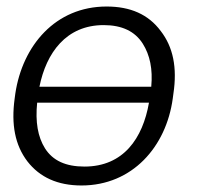

<svg xmlns="http://www.w3.org/2000/svg" viewBox="-20 -554 619 589"><path d="M25 -252C14 -172 26 -109 64 -59C102 -10 157 15 230 15C386 15 490 -104 510 -252L512 -267C524 -347 511 -410 473 -459C435 -510 380 -534 307 -534C150 -534 49 -414 27 -267ZM239 -43C182 -43 142 -61 118 -99C96 -134 88 -180 94 -239H437C418 -130 359 -43 239 -43ZM298 -477C354 -477 394 -458 418 -420C440 -385 449 -342 444 -288H101C122 -392 183 -477 298 -477Z"/></svg>

Font: Cheyenne Sans Light
Style: Italic
Weight: 300
Italic angle: -8.13011°
Designer: The Public Sans project authors (U.S. Web Design System), Libre Franklin designed by Pablo Impallari and Rodrigo Fuenzal
Foundry: The Cheyenne Sans Project Authors
Version: Version 2.007